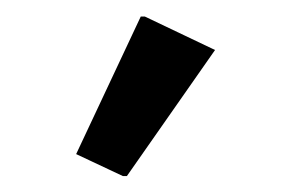

<svg xmlns="http://www.w3.org/2000/svg" viewBox="-20 -777 356 235"><path d="M152.3 -756.8H157.2L243.2 -715.8L135.3 -561.5H130.4L73.2 -588.4Z"/></svg>

Font: Nova Round
Style: Book
Weight: 400
Version: Version 2.000